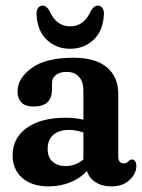

<svg xmlns="http://www.w3.org/2000/svg" viewBox="-20 -655 508 685"><path d="M25 -100.5Q25 -163 75.8 -199Q126.5 -235 214.5 -235Q248 -235 277.5 -228V-332Q277.5 -364 261.5 -381.2Q245.5 -398.5 218 -398.5Q193.5 -398.5 179.5 -387.5Q165.5 -376.5 165.5 -359V-336.5Q165.5 -275 100.5 -275Q70 -275 56.2 -289.5Q42.5 -304 42.5 -328.5Q42.5 -375.5 92.8 -412.2Q143 -449 241.5 -449Q321.5 -449 361.8 -414.5Q402 -380 402 -319V-96Q402 -86 406.5 -79Q411 -72 421.5 -72Q432 -72 439 -80.5Q445 -86 450.5 -86Q458 -86 462.2 -79.5Q466.5 -73 466.5 -63Q466.5 -36 442.5 -13Q418.5 10 377 10Q344 10 320.8 -5Q297.5 -20 290.5 -45Q266.5 -19 230.8 -4.5Q195 10 153.5 10Q94 10 59.5 -20.2Q25 -50.5 25 -100.5ZM150 -124.5Q150 -93.5 167.8 -78Q185.5 -62.5 213.5 -62.5Q249.5 -62.5 277.5 -86V-182Q252.5 -191.5 225 -191.5Q190.5 -191.5 170.2 -173.8Q150 -156 150 -124.5ZM230.5 -561Q279.5 -561 304 -615.5Q314.5 -635 329 -635Q340 -635 346 -625.5Q352 -616 350.5 -600.5Q347 -543.5 313 -512.2Q279 -481 230.5 -481Q181.5 -481 147.8 -512.2Q114 -543.5 110.5 -600.5Q109 -616 115 -625.5Q121 -635 132 -635Q146 -635 157 -615.5Q180.5 -561 230.5 -561Z"/></svg>

Font: Fraunces 144pt SuperSoft SemiBold
Style: Regular
Weight: 600
Version: Version 1.000;[b76b70a41]